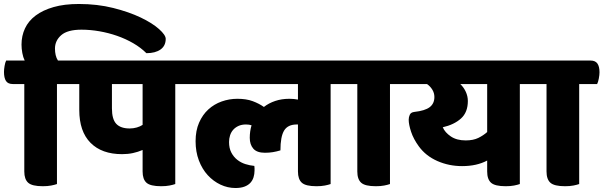

<svg xmlns="http://www.w3.org/2000/svg" viewBox="-55 -924 3030 964"><path d="M231 -502V0Q220 4 202 7.5Q184 11 160 11Q106 11 86.5 -6.5Q67 -24 67 -63V-502H10Q-15 -502 -25 -517.5Q-35 -533 -35 -563Q-35 -575 -32 -593Q-29 -611 -24 -620H69Q61 -636 57 -658Q53 -680 53 -700Q53 -744 70.5 -781.5Q88 -819 124 -846Q160 -873 214 -888.5Q268 -904 341 -904Q434 -904 513.5 -884Q593 -864 651.5 -836Q710 -808 743.5 -778Q777 -748 777 -729Q777 -694 751 -675.5Q725 -657 680 -657Q652 -685 614 -707Q576 -729 533 -744Q490 -759 444 -767Q398 -775 354 -775Q284 -775 252.5 -747.5Q221 -720 221 -680Q221 -663 224.5 -647.5Q228 -632 236 -620H288Q312 -620 322.5 -605Q333 -590 333 -561Q333 -548 329.5 -529.5Q326 -511 321 -502Z M825 -502V0Q814 4 796 7.5Q778 11 754 11Q700 11 680.5 -6.5Q661 -24 661 -63V-171Q638 -161 612.5 -155.5Q587 -150 558 -150Q456 -150 399.5 -207Q343 -264 343 -372V-502H298Q273 -502 263 -517.5Q253 -533 253 -563Q253 -575 256 -593Q259 -611 264 -620H882Q906 -620 916.5 -605Q927 -590 927 -561Q927 -548 923.5 -529.5Q920 -511 915 -502ZM596 -279Q615 -279 632 -284Q649 -289 661 -297V-502H507V-380Q507 -325 529 -302Q551 -279 596 -279Z M1353 -169Q1333 -163 1314.5 -160Q1296 -157 1275 -157Q1235 -157 1217 -177.5Q1199 -198 1199 -232Q1199 -265 1208 -295Q1196 -299 1180 -299Q1158 -299 1142 -291.5Q1126 -284 1115.5 -272Q1105 -260 1100 -244Q1095 -228 1095 -211Q1095 -180 1106.5 -158Q1118 -136 1136.5 -121.5Q1155 -107 1177.5 -100Q1200 -93 1222 -91Q1223 -86 1223 -79.5Q1223 -73 1223 -68Q1223 -50 1218 -34Q1213 -18 1202 -6Q1191 6 1172.5 13Q1154 20 1127 20Q1088 20 1052 3Q1016 -14 988 -44.5Q960 -75 943.5 -118.5Q927 -162 927 -215Q927 -268 944.5 -308Q962 -348 991 -374.5Q1020 -401 1058 -414.5Q1096 -428 1137 -428Q1182 -428 1214 -416Q1246 -404 1270 -387Q1294 -406 1326.5 -417Q1359 -428 1398 -428Q1409 -428 1420 -427Q1431 -426 1441 -424V-502H902Q877 -502 867 -517.5Q857 -533 857 -563Q857 -575 860 -593Q863 -611 868 -620H1662Q1686 -620 1696.5 -605Q1707 -590 1707 -561Q1707 -548 1703.5 -529.5Q1700 -511 1695 -502H1605V0Q1594 4 1576 7.5Q1558 11 1534 11Q1480 11 1460.5 -6.5Q1441 -24 1441 -63V-299H1435Q1390 -299 1371.5 -268.5Q1353 -238 1353 -169Z M1903 -502V0Q1892 4 1874 7.5Q1856 11 1832 11Q1778 11 1758.5 -6.5Q1739 -24 1739 -63V-502H1682Q1657 -502 1647 -517.5Q1637 -533 1637 -563Q1637 -575 1640 -593Q1643 -611 1648 -620H1960Q1984 -620 1994.5 -605Q2005 -590 2005 -561Q2005 -548 2001.5 -529.5Q1998 -511 1993 -502Z M2555 -502V0Q2544 4 2526 7.5Q2508 11 2484 11Q2430 11 2410.5 -6.5Q2391 -24 2391 -63V-118Q2339 -90 2265 -90Q2199 -90 2141 -115.5Q2083 -141 2048 -189Q2021 -226 2009 -262.5Q1997 -299 1997 -323Q1997 -336 2002.5 -348Q2008 -360 2025 -362Q2079 -368 2102.5 -386Q2126 -404 2126 -437Q2126 -457 2115.5 -474Q2105 -491 2089 -502H1975Q1950 -502 1940 -517.5Q1930 -533 1930 -563Q1930 -575 1933 -593Q1936 -611 1941 -620H2612Q2636 -620 2646.5 -605Q2657 -590 2657 -561Q2657 -548 2653.5 -529.5Q2650 -511 2645 -502ZM2283 -219Q2321 -219 2346.5 -231.5Q2372 -244 2391 -261V-502H2256Q2273 -486 2283.5 -463.5Q2294 -441 2294 -417Q2294 -360 2259.5 -329Q2225 -298 2168 -285Q2179 -259 2208.5 -239Q2238 -219 2283 -219Z M2853 -502V0Q2842 4 2824 7.5Q2806 11 2782 11Q2728 11 2708.5 -6.5Q2689 -24 2689 -63V-502H2632Q2607 -502 2597 -517.5Q2587 -533 2587 -563Q2587 -575 2590 -593Q2593 -611 2598 -620H2910Q2934 -620 2944.5 -605Q2955 -590 2955 -561Q2955 -548 2951.5 -529.5Q2948 -511 2943 -502Z"/></svg>

Font: Baloo 2 ExtraBold
Style: Regular
Weight: 800
Designer: Sarang Kulkarni and Ek Type
Foundry: Ek Type
Version: Version 1.640;hotconv 1.0.111;makeotfexe 2.5.65597; ttfautoh